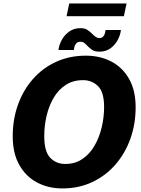

<svg xmlns="http://www.w3.org/2000/svg" viewBox="-20 -1069 808 1102"><path d="M338 12.5Q257 12.5 192.5 -21.8Q128 -56 90.5 -122.8Q53 -189.5 53 -287Q53 -383.5 83 -467.5Q113 -551.5 168.5 -614.8Q224 -678 301.2 -713.8Q378.5 -749.5 473 -749.5Q554.5 -749.5 619 -715.8Q683.5 -682 721 -616Q758.5 -550 758.5 -453Q758.5 -357 728.2 -272.5Q698 -188 642.2 -124Q586.5 -60 509.2 -23.8Q432 12.5 338 12.5ZM354 -128Q411.5 -128 453.5 -156.8Q495.5 -185.5 523 -233.5Q550.5 -281.5 564 -339.2Q577.5 -397 577.5 -454.5Q577.5 -540.5 542.5 -574.8Q507.5 -609 456.5 -609Q399 -609 356.8 -581.2Q314.5 -553.5 287.5 -507Q260.5 -460.5 247.2 -403.5Q234 -346.5 234 -287.5Q234 -199 268.2 -163.5Q302.5 -128 354 -128ZM674 -897Q671 -868 655.5 -839.2Q640 -810.5 613.8 -791.5Q587.5 -772.5 551.5 -772.5Q523 -772.5 507.8 -783.5Q492.5 -794.5 483 -804.5Q473.5 -815 464 -822.2Q454.5 -829.5 441 -829.5Q409 -829.5 404 -782H315.5Q319 -811.5 334.8 -840.2Q350.5 -869 377.8 -888.2Q405 -907.5 442 -907.5Q467.5 -907.5 483 -896.5Q498.5 -885.5 508.5 -875.5Q518 -865 528.8 -857.8Q539.5 -850.5 551.5 -850.5Q580.5 -850.5 586 -897ZM362 -976 377.5 -1049H706.5L691 -976Z"/></svg>

Font: Epilogue ExtraBold
Style: Italic
Weight: 800
Italic angle: -12°
Designer: Tyler Finck
Foundry: Etcetera Type Co
Version: Version 2.111; ttfautohint (v1.8.3)